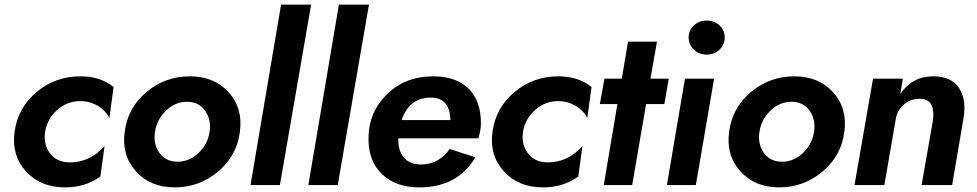

<svg xmlns="http://www.w3.org/2000/svg" viewBox="-20 -800 4223 830"><path d="M175 -230Q167 -176 196 -137.5Q225 -99 279 -98Q369 -97 432 -169L414 -37Q349 10 261 10Q155 10 92 -59.5Q29 -129 43 -230Q57 -334 138 -402Q219 -470 328 -470Q414 -470 471 -424L453 -290Q435 -324 401 -343.5Q367 -363 327 -363Q270 -363 227 -324.5Q184 -286 175 -230Z M519 -230Q532 -334 613 -402Q694 -470 801 -470Q906 -470 968.5 -401Q1031 -332 1017 -230Q1004 -127 923 -58.5Q842 10 735 10Q630 10 567.5 -59.5Q505 -129 519 -230ZM650 -230Q642 -178 668.5 -140Q695 -102 745 -101Q797 -100 837.5 -138Q878 -176 886 -230Q894 -282 867.5 -320.5Q841 -359 791 -360Q739 -361 698.5 -322.5Q658 -284 650 -230Z M1195 -780H1325L1190 0H1063Z M1445 -780H1575L1440 0H1313Z M1793 10Q1692 10 1632.5 -46Q1573 -102 1573 -200Q1573 -314 1652 -392Q1731 -470 1853 -470Q1952 -470 2005.5 -417Q2059 -364 2059 -267Q2059 -239 2048 -202H1702Q1700 -150 1725.5 -119.5Q1751 -89 1800 -89Q1877 -89 1924 -156L2035 -120Q1958 10 1793 10ZM1841 -378Q1750 -378 1716 -281H1927Q1925 -378 1841 -378Z M2241 -230Q2233 -176 2262 -137.5Q2291 -99 2345 -98Q2435 -97 2498 -169L2480 -37Q2415 10 2327 10Q2221 10 2158 -59.5Q2095 -129 2109 -230Q2123 -334 2204 -402Q2285 -470 2394 -470Q2480 -470 2537 -424L2519 -290Q2501 -324 2467 -343.5Q2433 -363 2393 -363Q2336 -363 2293 -324.5Q2250 -286 2241 -230Z M2593 -460H2668L2695 -620H2820L2792 -460H2871L2852 -350H2773L2713 0H2590L2649 -350H2573Z M2979.5 -585.5Q2957 -607 2957 -638Q2957 -669 2979.5 -690Q3002 -711 3035 -711Q3068 -711 3090.5 -690Q3113 -669 3113 -638Q3113 -607 3090.5 -585.5Q3068 -564 3035 -564Q3002 -564 2979.5 -585.5ZM2941 -460H3067L2988 0H2863Z M3132 -230Q3145 -334 3226 -402Q3307 -470 3414 -470Q3519 -470 3581.5 -401Q3644 -332 3630 -230Q3617 -127 3536 -58.5Q3455 10 3348 10Q3243 10 3180.5 -59.5Q3118 -129 3132 -230ZM3263 -230Q3255 -178 3281.5 -140Q3308 -102 3358 -101Q3410 -100 3450.5 -138Q3491 -176 3499 -230Q3507 -282 3480.5 -320.5Q3454 -359 3404 -360Q3352 -361 3311.5 -322.5Q3271 -284 3263 -230Z M4013 -280Q4025 -373 3956 -373Q3916 -373 3887 -348Q3858 -323 3852 -283L3803 0H3674L3754 -460H3883L3872 -394Q3924 -470 4014 -470Q4092 -470 4125 -421Q4158 -372 4146 -294L4096 0H3964Z"/></svg>

Font: Jost* 600 Semi
Style: Italic
Weight: 600
Italic angle: -10°
Version: Version 3.500